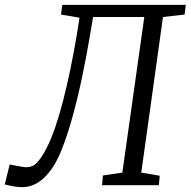

<svg xmlns="http://www.w3.org/2000/svg" viewBox="-56 -763 786 791"><path d="M327.5 -693 314.5 -616Q300.5 -533 282.5 -446.8Q264.5 -360.5 242.5 -281Q220.5 -201.5 195 -139Q166.5 -69.5 125.8 -30.8Q85 8 36 8Q21 8 6 5.8Q-9 3.5 -36.5 -3L-16 -85.5Q-1.5 -82 12.5 -79.8Q26.5 -77.5 40.5 -75Q74.5 -70 95.2 -91.8Q116 -113.5 134.5 -150Q153.5 -186.5 170.8 -236.5Q188 -286.5 203.8 -347.5Q219.5 -408.5 233.8 -477.2Q248 -546 260.5 -620L271.5 -690L195.5 -703L200.5 -743H709.5L704.5 -703L615.5 -693L526 -52L602 -39L598.5 0H364.5L368 -40L448 -52L538.5 -693Z"/></svg>

Font: Merriweather 7pt Light
Style: Italic
Weight: 300
Italic angle: -7.8°
Designer: Eben Sorkin
Foundry: Eben Sorkin
Version: Version 2.200;gftools[0.9.31]